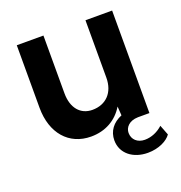

<svg xmlns="http://www.w3.org/2000/svg" viewBox="-122 -606 830 880"><g transform="rotate(-20 292.5 -165.5)"><path d="M233 10C303 10 359 -22 393 -78L396 -34C352 -16 326 18 326 63C326 127 380 169 452 169C505 169 548 147 566 121L547 72C523 94 492 108 459 108C424 108 399 86 399 53C399 27 420 1 464 0H520V-500H390V-220C390 -148 347 -103 280 -103C222 -103 185 -147 185 -218V-500H55V-195C55 -71 125 10 233 10Z"/></g></svg>

Font: Gully SemiBold
Style: Regular
Weight: 600
Designer: jaikishan Patel
Foundry: MagicType
Version: Version 1.000;Glyphs 3.2 (3242)